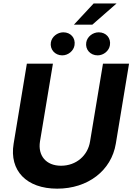

<svg xmlns="http://www.w3.org/2000/svg" viewBox="-20 -1103 781 1133"><path d="M416.2 -957.4H524.9L668 -1082.7H532.7ZM347.3 -776.3C382.8 -776.3 414.8 -803.3 419.7 -835.9C426.8 -878.2 397.7 -912.3 353.7 -912.3C318.9 -912.3 285.9 -886.7 280.2 -853C273.4 -811.8 304 -776.3 347.3 -776.3ZM556.1 -776.3C591.6 -776.3 623.6 -803.3 628.6 -835.9C635.7 -878.2 606.5 -912.3 562.5 -912.3C527.7 -912.3 494.7 -886.7 489 -853C481.9 -811.1 512.8 -776.3 556.1 -776.3ZM587.7 -727.3 511.4 -268.1C498.2 -185 429.7 -125 340.2 -125C251.4 -125 202.8 -185 215.9 -268.1L292.3 -727.3H138.5L60.4 -255C34.1 -95.9 136.4 10.3 317.5 10.3C498.2 10.3 637.1 -95.9 663.4 -255L741.5 -727.3Z"/></svg>

Font: TID UI
Style: Bold Italic
Weight: 700
Italic angle: -9.39999°
Designer: The TID Project Authors
Foundry: Bakken & Bæck
Version: Version 1.001;hotconv 1.0.109;makeotfexe 2.5.65596